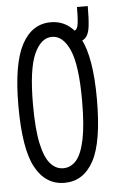

<svg xmlns="http://www.w3.org/2000/svg" viewBox="-51 -714 452 760"><g transform="rotate(-5 175.0 -333.5)"><path d="M175 11Q100 11 59.5 -63Q19 -137 19 -308Q19 -474 59.5 -550.5Q100 -627 175 -627Q250 -627 290.5 -550.5Q331 -474 331 -308Q331 -137 290.5 -63Q250 11 175 11ZM175 -47Q205 -47 226.5 -71.5Q248 -96 260 -153Q272 -210 272 -308Q272 -448 245.5 -508.5Q219 -569 175 -569Q131 -569 104 -508.5Q77 -448 77 -308Q77 -210 89.5 -153Q102 -96 124 -71.5Q146 -47 175 -47ZM265 -539 258 -584Q274 -584 279 -602Q284 -620 284 -678H327Q327 -626 323 -595.5Q319 -565 305.5 -552Q292 -539 265 -539Z"/></g></svg>

Font: Inconsolata ExtraCondensed
Style: Regular
Weight: 400
Width: 2
Monospace: yes
Designer: Raph Levien, Cyreal, Brenton Simpson
Foundry: Raph Levien, Cyreal, Google
Version: Version 3.001; ttfautohint (v1.8.2.53-6de2)